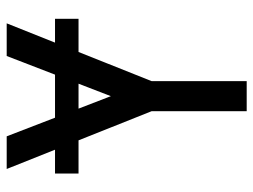

<svg xmlns="http://www.w3.org/2000/svg" viewBox="-114 -662 775 588"><g transform="rotate(-90 274.0 -367.5)"><path d="M228 0V-291L51 -735H151L274 -416L397 -735H497L320 -291V0ZM511 -515H37V-587H511Z"/></g></svg>

Font: Iosevka Semi-Condensed Medium
Style: Regular
Weight: 500
Monospace: yes
Designer: Belleve Invis
Foundry: Belleve Invis
Version: Version 27.3.5